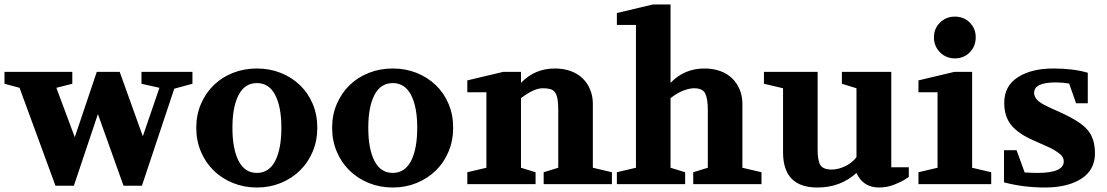

<svg xmlns="http://www.w3.org/2000/svg" viewBox="-23 -820 4930 855"><path d="M-3 -447V-500H299V-447L228 -429L310 -209L408 -500H510L613 -213L687 -429L607 -447V-500H834V-447L753 -425L609 7H527L413 -312L306 7H224L64 -429Z M1121 15Q1064 15 1014.5 -5Q965 -25 929 -60Q893 -95 872 -144Q851 -193 851 -251Q851 -309 872 -357.5Q893 -406 929 -441Q965 -476 1014.5 -495.5Q1064 -515 1121 -515Q1178 -515 1227 -495.5Q1276 -476 1312.5 -441Q1349 -406 1369.5 -357.5Q1390 -309 1390 -251Q1390 -194 1369.5 -145Q1349 -96 1312.5 -60.5Q1276 -25 1227 -5Q1178 15 1121 15ZM1012 -251Q1012 -157 1039.5 -103.5Q1067 -50 1121 -50Q1175 -50 1202.5 -103.5Q1230 -157 1230 -251Q1230 -344 1202.5 -397Q1175 -450 1121 -450Q1067 -450 1039.5 -397Q1012 -344 1012 -251Z M1726 15Q1669 15 1619.5 -5Q1570 -25 1534 -60Q1498 -95 1477 -144Q1456 -193 1456 -251Q1456 -309 1477 -357.5Q1498 -406 1534 -441Q1570 -476 1619.5 -495.5Q1669 -515 1726 -515Q1783 -515 1832 -495.5Q1881 -476 1917.5 -441Q1954 -406 1974.5 -357.5Q1995 -309 1995 -251Q1995 -194 1974.5 -145Q1954 -96 1917.5 -60.5Q1881 -25 1832 -5Q1783 15 1726 15ZM1617 -251Q1617 -157 1644.5 -103.5Q1672 -50 1726 -50Q1780 -50 1807.5 -103.5Q1835 -157 1835 -251Q1835 -344 1807.5 -397Q1780 -450 1726 -450Q1672 -450 1644.5 -397Q1617 -344 1617 -251Z M2058 0V-53L2143 -73V-409H2058V-462L2218 -500H2297V-451Q2358 -515 2448 -515Q2487 -515 2518.5 -503.5Q2550 -492 2571.5 -471Q2593 -450 2605 -421Q2617 -392 2617 -358V-73L2702 -53V0H2398V-53L2463 -73V-330Q2463 -361 2459.5 -380Q2456 -399 2448 -409.5Q2440 -420 2426.5 -423.5Q2413 -427 2393 -427Q2355 -427 2297 -383V-73L2362 -53V0Z M2724 0V-53L2809 -73V-709H2724V-762L2884 -800H2963V-451Q3024 -515 3114 -515Q3153 -515 3184.5 -503.5Q3216 -492 3237.5 -471Q3259 -450 3271 -421Q3283 -392 3283 -358V-73L3368 -53V0H3064V-53L3129 -73V-330Q3129 -380 3117.5 -403.5Q3106 -427 3068 -427Q3048 -427 3021 -417Q2994 -407 2963 -383V-73L3028 -53V0Z M3379 -447V-500H3618V-155Q3618 -104 3630.5 -84.5Q3643 -65 3681 -65Q3710 -65 3741 -80Q3772 -95 3791 -120V-427L3726 -447V-500H3946V-75H4024V-32Q4002 -17 3988.5 -10.5Q3975 -4 3958.5 2.5Q3942 9 3924.5 12Q3907 15 3892 15Q3820 15 3791 -50Q3720 15 3617 15Q3464 15 3464 -142V-427Z M4067 0V-53L4152 -73V-409H4067V-462L4227 -500H4306V-73L4391 -53V0ZM4136 -654Q4136 -693 4163 -719.5Q4190 -746 4229 -746Q4269 -746 4295.5 -719.5Q4322 -693 4322 -654Q4322 -614 4295.5 -587Q4269 -560 4229 -560Q4190 -560 4163 -587Q4136 -614 4136 -654Z M4448 -8V-151H4504L4540 -52Q4576 -50 4597 -50Q4714 -50 4714 -101Q4714 -122 4693 -137.5Q4672 -153 4653 -162Q4634 -171 4581 -194Q4512 -224 4480.5 -262.5Q4449 -301 4449 -362Q4449 -437 4509.5 -476Q4570 -515 4668 -515Q4757 -515 4821 -496V-360H4769L4738 -448Q4708 -453 4678 -453Q4582 -453 4582 -406Q4582 -394 4591 -381Q4600 -368 4623.5 -355Q4647 -342 4698 -320Q4789 -279 4821 -240.5Q4853 -202 4853 -137Q4853 -63 4792 -24Q4731 15 4630 15Q4535 15 4448 -8Z"/></svg>

Font: Volkhov
Style: Bold
Weight: 700
Designer: Cyreal (www.cyreal.org)
Foundry: Cyreal (www.cyreal.org)
Version: Version 1.010